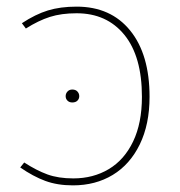

<svg xmlns="http://www.w3.org/2000/svg" viewBox="-20 -549 544 579"><path d="M431 -257Q431 -174 401.5 -113.5Q372 -53 320 -21.5Q268 10 200 10Q153 10 116.5 -3.5Q80 -17 41 -44L53 -59Q90 -35 123 -23Q156 -11 201 -11Q261 -11 308 -39Q355 -67 381.5 -122.5Q408 -178 408 -257Q408 -379 355 -444Q302 -509 211 -509Q165 -509 130.5 -498Q96 -487 58 -463L46 -479Q87 -506 124.5 -517.5Q162 -529 211 -529Q314 -529 372.5 -457Q431 -385 431 -257ZM219 -259Q219 -251 213.5 -245.5Q208 -240 198 -240Q189 -240 183.5 -245.5Q178 -251 178 -259Q178 -267 183.5 -273Q189 -279 198 -279Q208 -279 213.5 -273Q219 -267 219 -259Z"/></svg>

Font: Fira Sans Thin
Style: Regular
Weight: 100
Designer: bBox Type GmbH & Carrois Corporate GbR & Edenspiekermann AG
Foundry: bBox Type GmbH & Carrois Corporate GbR & Edenspiekermann AG
Version: Version 4.301